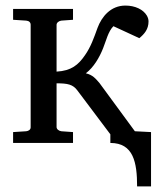

<svg xmlns="http://www.w3.org/2000/svg" viewBox="-20 -513 569 689"><path d="M471 156H522V-39L464 -42L337 -215C323 -231 313 -244 288 -250C316 -271 337 -307 350 -340C361 -367 368 -400 387 -419L480 -376C498 -391 513 -408 513 -436C513 -443 511 -450 507 -457C494 -479 465 -493 430 -493C377 -493 345 -453 330 -413C317 -377 306 -345 285 -315C261 -280 236 -259 183 -256V-424C183 -432 192 -438 200 -439L242 -442V-481H27V-442L74 -439C84 -438 90 -433 90 -424V-56C90 -48 83 -43 74 -42L27 -39V0H242V-39L200 -42C192 -43 183 -49 183 -57V-214C223 -214 242 -210 258 -188L376 -31V0C459 0 472 70 472 156Z"/></svg>

Font: Veleka
Style: Regular
Weight: 400
Designer: Stefan Peev, Context Ltd, 2016; SIL International, 1997-2014.
Foundry: Stefan Peev, Context Ltd, 2016
Version: Version 1.000